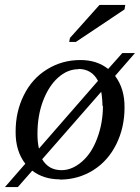

<svg xmlns="http://www.w3.org/2000/svg" viewBox="-33 -714 564 774"><path d="M208 10V9Q143 9 97 -26L39 40H-13L69 -54Q29 -106 30 -184Q30 -264 63 -330Q96 -397 156 -434Q217 -472 291 -472Q358 -472 403 -436L460 -500H511L431 -408Q470 -356 469 -280Q469 -200 436 -133Q403 -66 343 -28Q282 10 208 10ZM283 -436V-435Q239 -435 201 -401Q163 -367 140 -306Q118 -247 118 -174Q118 -141 124 -115L362 -388Q337 -436 283 -436ZM382 -288 380 -287Q380 -316 375 -344L137 -72Q163 -28 215 -28Q258 -28 298 -63Q337 -97 359 -157Q382 -218 382 -288ZM246 -545 249 -561 368 -694H472L469 -676L273 -545Z"/></svg>

Font: Libra Serif Modern
Style: Italic
Weight: 400
Italic angle: -12°
Designer: Stefan Peev, Context Ltd
Foundry: Stefan Peev, Context Ltd
Version: Version 1.000